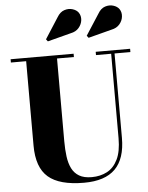

<svg xmlns="http://www.w3.org/2000/svg" viewBox="-65 -1068 876 1134"><g transform="rotate(-5 373.0 -501.0)"><path d="M726.5 -750V-730.5H632.5V-230Q632.5 -106.5 572 -46Q511.5 14.5 387.5 14.5Q241.5 14.5 175 -43Q108.5 -100.5 108.5 -230V-730.5H18V-750H391.5V-730.5H291.5V-240Q291.5 -190.5 297 -149.2Q302.5 -108 317.5 -78Q332.5 -48 361 -31.2Q389.5 -14.5 435 -14.5Q486 -14.5 526 -35.5Q566 -56.5 589.2 -103.8Q612.5 -151 612.5 -230V-730.5H522.5V-750ZM246.5 -836 236.5 -849 316.5 -973.5Q334 -1003 359.5 -1011.2Q385 -1019.5 408.5 -1012.2Q432 -1005 443.5 -988.5Q456.5 -969 453.8 -944Q451 -919 433.5 -898.5Q416 -878 385 -872ZM488 -836 478 -849 558.5 -973.5Q575.5 -1003 601 -1011.2Q626.5 -1019.5 650 -1012.2Q673.5 -1005 685 -988.5Q698 -969 695.2 -944Q692.5 -919 675 -898.5Q657.5 -878 626.5 -872Z"/></g></svg>

Font: Bodoni Moda 11pt ExtraBold
Style: Regular
Weight: 800
Designer: Owen Earl
Foundry: indestructible type
Version: Version 2.004